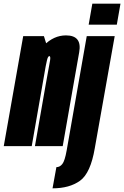

<svg xmlns="http://www.w3.org/2000/svg" viewBox="-64 -797 676 1047"><path d="M-43.5 0H109L200 -521L175.5 -600H62.5ZM126.5 0H278L334 -320Q351 -419.5 367.8 -511.8Q384.5 -604 296 -604Q229 -604 175.2 -549.2Q121.5 -494.5 104 -398.5L177.5 -394Q186.5 -444.5 192 -467.8Q197.5 -491 205 -491Q213 -491 208.8 -465.8Q204.5 -440.5 184.5 -331.5ZM222.5 230Q315 230 372.5 188.5Q430 147 453 10.5L561.5 -600H409L299.5 23.5Q289.5 80 276 97.2Q262.5 114.5 243.5 114.5ZM439.5 -777 419.5 -662.5H573L593 -777Z"/></svg>

Font: Anybody UltraCondensed ExtraBold
Style: Italic
Weight: 800
Width: 1
Italic angle: -10°
Version: Version 1.113;gftools[0.9.25]